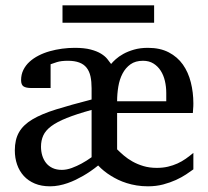

<svg xmlns="http://www.w3.org/2000/svg" viewBox="-20 -669 761 702"><path d="M587.9 -329.1Q587.9 -351.6 583 -372.8Q578.1 -394 567.6 -410.4Q557.1 -426.8 541 -436.8Q524.9 -446.8 502.9 -446.8Q475.1 -446.8 457 -433.8Q439 -420.9 428 -399.9Q417 -378.9 412.6 -352.3Q408.2 -325.7 408.2 -298.8H587.9ZM314.9 -267.1Q259.8 -252 223.9 -237.5Q188 -223.1 167.2 -207.5Q146.5 -191.9 138.2 -173.6Q129.9 -155.3 129.9 -132.8Q129.9 -115.7 134.5 -100.3Q139.2 -85 148.4 -73.2Q157.7 -61.5 172.1 -54.7Q186.5 -47.9 206.1 -47.9Q223.6 -47.9 242.7 -54.9Q261.7 -62 277.8 -70.8Q296.9 -81.1 314.9 -94.2ZM687 -49.8Q676.3 -42 660.2 -31.2Q644 -20.5 623.3 -11Q602.5 -1.5 576.7 5.4Q550.8 12.2 521 12.2Q499 12.2 479.7 9Q460.4 5.9 443.4 0.5Q426.3 -4.9 412.1 -11.7Q397.9 -18.6 386.2 -25.9Q358.9 -42.5 338.9 -64Q312.5 -42.5 283.7 -25.9Q271 -18.6 256.8 -11.7Q242.7 -4.9 227.3 0.5Q211.9 5.9 195.8 9Q179.7 12.2 163.1 12.2Q131.3 12.2 107.4 2.2Q83.5 -7.8 67.1 -25.6Q50.8 -43.5 42.5 -67.4Q34.2 -91.3 34.2 -119.1Q34.2 -158.7 49.6 -185.5Q64.9 -212.4 98.4 -232.4Q131.8 -252.4 185.3 -269Q238.8 -285.6 314.9 -305.2V-346.2Q314.9 -371.1 310.8 -389.9Q306.6 -408.7 296.6 -421.4Q286.6 -434.1 269.8 -440.4Q252.9 -446.8 228 -446.8Q203.6 -446.8 188 -441.9Q172.4 -437 165 -434.1V-347.2H95.2Q75.2 -347.2 66.2 -353Q57.1 -358.9 57.1 -376Q57.1 -396.5 65.4 -413.3Q73.7 -430.2 87.9 -443.1Q102.1 -456.1 121.1 -465.8Q140.1 -475.6 161.9 -481.7Q183.6 -487.8 207 -491Q230.5 -494.1 252.9 -494.1Q288.1 -494.1 311.3 -488Q334.5 -481.9 349.1 -472.9Q363.8 -463.9 372.1 -453.6Q380.4 -443.4 386.2 -435.1Q392.1 -442.4 403.1 -452.4Q414.1 -462.4 430.7 -471.7Q447.3 -481 469.7 -487.5Q492.2 -494.1 521 -494.1Q565.4 -494.1 597.2 -477.5Q628.9 -460.9 648.7 -432.9Q668.5 -404.8 677.7 -367.9Q687 -331.1 687 -291Q687 -286.6 686.8 -280.5Q686.5 -274.4 686 -269Q685.5 -262.7 685.1 -255.9H408.2V-123Q418.9 -112.3 432.9 -100.3Q446.8 -88.4 464.6 -78.4Q482.4 -68.4 504.4 -61.8Q526.4 -55.2 553.2 -55.2Q575.7 -55.2 594.2 -59.6Q612.8 -64 628.9 -71.3Q645 -78.6 659.2 -88.6Q673.3 -98.6 687 -109.9ZM208.5 -585.9V-649.4H543.5V-585.9Z"/></svg>

Font: Charis SIL Afr
Style: Regular
Weight: 400
Foundry: SIL International
Version: Version 5.000